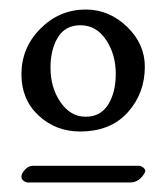

<svg xmlns="http://www.w3.org/2000/svg" viewBox="-20 -544 349 403"><path d="M160 -524Q209 -524 246.5 -488Q284 -452 284 -404Q284 -348 248 -308Q212 -268 148 -268Q97 -268 61 -301.5Q25 -335 25 -388Q25 -444 65 -484Q105 -524 160 -524ZM149 -491Q117 -491 101.5 -465.5Q86 -440 86 -402Q86 -360 107 -329.5Q128 -299 160 -299Q191 -299 207 -324.5Q223 -350 223 -389Q223 -430 202.5 -460.5Q182 -491 149 -491ZM49 -196H271Q276 -196 280.5 -192.5Q285 -189 285 -185Q285 -184 284 -182Q273 -161 253 -161H39Q34 -161 29.5 -164.5Q25 -168 25 -173Q25 -180 32.5 -188Q40 -196 49 -196Z"/></svg>

Font: EB Garamond SC 12
Style: Regular
Weight: 400
Version: Version 0.016 ; ttfautohint (v0.97) -l 8 -r 50 -G 200 -x 0 -